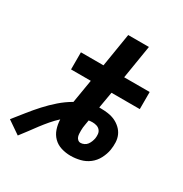

<svg xmlns="http://www.w3.org/2000/svg" viewBox="-237 -873 1019 1069"><g transform="rotate(30 272.0 -339.0)"><path d="M27 57 -56 0Q-27 -36 1.5 -72Q30 -108 61 -142Q92 -176 127 -206.5Q162 -237 202 -260L227 -410H100V-520H245L280 -735H413L378 -520H542V-410H360L342 -305H352Q376 -305 400 -301.5Q424 -298 444.5 -288.5Q465 -279 482 -263Q499 -247 508 -226.5Q517 -206 518 -182Q519 -158 515 -133Q510 -104 495 -75Q480 -46 454.5 -26.5Q429 -7 398 0.5Q367 8 338 8Q306 8 277 -1Q248 -10 227.5 -30.5Q207 -51 197.5 -79.5Q188 -108 187 -139Q163 -117 142.5 -93Q122 -69 103 -44Q84 -19 65.5 6.5Q47 32 27 57ZM350 -82Q361 -82 372.5 -87.5Q384 -93 391 -102.5Q398 -112 402.5 -123.5Q407 -135 409 -146Q411 -160 409.5 -173.5Q408 -187 399.5 -197Q391 -207 378 -211Q365 -215 352 -215Q345 -215 339 -214.5Q333 -214 327 -213L322 -183Q320 -173 319 -163Q318 -153 318 -143Q318 -133 318.5 -123Q319 -113 322 -104Q325 -95 332.5 -88.5Q340 -82 350 -82Z"/></g></svg>

Font: Iosevka Aile Extrabold Oblique
Style: Regular
Weight: 800
Italic angle: -9°
Designer: Belleve Invis
Foundry: Belleve Invis
Version: Version 31.1.0; ttfautohint (v1.8.4)